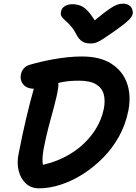

<svg xmlns="http://www.w3.org/2000/svg" viewBox="-20 -1017 744 1047"><path d="M193 10Q149 10 120.5 -17Q92 -44 81.5 -87Q71 -130 82 -181Q101 -279 122 -368.5Q143 -458 169 -550Q177 -581 194 -594Q211 -607 245 -607Q271 -607 286 -589Q301 -571 298 -543Q291 -495 276.5 -442Q262 -389 246 -329Q230 -269 217 -200Q211 -165 212 -139Q213 -113 224 -86L140 -107Q222 -114 291.5 -142Q361 -170 413.5 -213Q466 -256 500 -310Q534 -364 546 -423Q555 -469 545.5 -503.5Q536 -538 503.5 -557.5Q471 -577 411 -577Q362 -577 325.5 -570.5Q289 -564 261.5 -555Q234 -546 211.5 -539.5Q189 -533 168 -533Q139 -533 121.5 -544Q104 -555 97 -573Q90 -591 94 -611Q97 -628 109 -643Q121 -658 143 -664Q170 -672 204 -680Q238 -688 275 -694.5Q312 -701 350.5 -705Q389 -709 426 -709Q526 -709 587.5 -669.5Q649 -630 672.5 -563.5Q696 -497 680 -414Q665 -338 629 -273Q593 -208 542 -156.5Q491 -105 432 -67.5Q373 -30 311.5 -10Q250 10 193 10ZM652 -997Q668 -997 680.5 -990Q693 -983 699 -971Q705 -959 704 -943Q702 -934 695.5 -923.5Q689 -913 668 -895Q647 -877 600 -844Q566 -821 545.5 -807Q525 -793 509 -786.5Q493 -780 473 -780Q445 -780 427.5 -791.5Q410 -803 396 -830Q380 -860 364 -877.5Q348 -895 335 -906Q322 -917 315.5 -927.5Q309 -938 313 -955Q316 -973 333.5 -983.5Q351 -994 374 -994Q401 -994 422.5 -984.5Q444 -975 465.5 -949.5Q487 -924 514 -877L464 -878Q515 -922 547 -946.5Q579 -971 598 -981.5Q617 -992 629 -994.5Q641 -997 652 -997Z"/></svg>

Font: Shantell Sans SemiBold
Style: Italic
Weight: 600
Italic angle: -11°
Designer: Stephen Nixon, Anya Danilova, Shantell Martin
Foundry: Arrow Type
Version: Version 1.011;[c5ecc13dd]